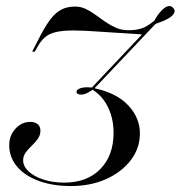

<svg xmlns="http://www.w3.org/2000/svg" viewBox="-20 -604 598 635"><path d="M214.5 11.3Q154.8 11.3 108.5 -5.6Q62.1 -22.6 36.3 -53.2Q10.5 -83.9 10.5 -124.2Q10.5 -155.6 31 -178.2Q51.6 -200.8 79.8 -200.8Q96 -200.8 104.8 -193.1Q113.7 -185.5 113.7 -171.8Q113.7 -157.3 105.2 -145.2Q96.8 -133.1 85.5 -122.6Q74.2 -112.1 65.3 -100Q56.5 -87.9 56.5 -74.2Q56.5 -54 74.6 -37.1Q92.7 -20.2 123.8 -10.1Q154.8 0 192.7 0Q267.7 0 311.7 -44.8Q355.6 -89.5 355.6 -164.5Q355.6 -211.3 337.5 -248.8Q319.4 -286.3 286.3 -307.3Q263.7 -291.1 249.2 -291.1Q241.1 -291.1 237.1 -293.5Q233.1 -296 233.1 -300.8Q233.1 -307.3 245.6 -312.1Q258.1 -316.9 283.9 -314.5L448.4 -488.7V-490.3Q365.3 -495.2 310.9 -499.2Q256.5 -503.2 223.4 -503.2Q187.1 -503.2 164.9 -498Q142.7 -492.7 128.6 -480.6Q114.5 -468.5 103.2 -447.6L95.2 -433.1H86.3L113.7 -486.3Q132.3 -521.8 148.8 -542.7Q165.3 -563.7 184.3 -573Q203.2 -582.3 229 -582.3Q246.8 -582.3 263.3 -574.6Q279.8 -566.9 295.6 -555.2Q311.3 -543.5 328.2 -531.9Q345.2 -520.2 363.7 -512.1Q382.3 -504 404.8 -504Q418.5 -504 429 -505.6Q439.5 -507.3 448.4 -510.1Q457.3 -512.9 467.3 -519Q477.4 -525 490.3 -535.5Q502.4 -557.3 514.5 -569.4Q526.6 -581.5 536.3 -583.5Q546 -585.5 552.4 -578.2Q560.5 -570.2 556 -560.9Q551.6 -551.6 536.3 -542.7Q521 -533.9 494.4 -525L292.7 -312.1Q366.9 -296 404.8 -254.8Q442.7 -213.7 442.7 -162.9Q442.7 -113.7 412.5 -74.2Q382.3 -34.7 331 -11.7Q279.8 11.3 214.5 11.3Z"/></svg>

Font: Playfair 144pt
Style: Italic
Weight: 400
Italic angle: -15.6°
Designer: Claus Eggers Sørensen
Foundry: Claus Eggers Sørensen
Version: Version 2.001;gftools[0.9.30]